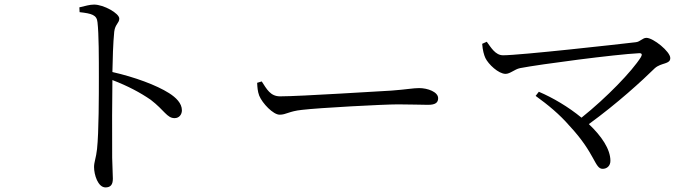

<svg xmlns="http://www.w3.org/2000/svg" viewBox="-20 -778 3040 837"><path d="M326 -746 327 -725C380 -719 402 -713 405 -681C411 -631 411 -522 411 -442C411 -366 411 -202 403 -128C399 -90 390 -72 390 -50C390 -16 407 39 440 39C462 39 472 27 472 1C472 -16 470 -46 469 -90C468 -196 469 -360 470 -429C538 -403 592 -374 637 -343C697 -297 708 -263 741 -263C762 -263 773 -280 773 -297C773 -328 747 -353 717 -372C662 -407 567 -442 470 -464C471 -518 473 -592 478 -640C482 -673 500 -677 500 -697C500 -720 432 -758 390 -758C371 -758 352 -752 326 -746Z M1121 -423 1101 -417C1102 -397 1103 -380 1110 -361C1124 -327 1171 -278 1199 -278C1228 -278 1239 -293 1296 -299C1371 -308 1652 -323 1715 -323C1776 -323 1811 -321 1846 -321C1880 -321 1890 -332 1890 -350C1890 -377 1845 -394 1807 -394C1781 -394 1753 -388 1686 -383C1640 -381 1290 -358 1201 -358C1159 -358 1143 -389 1121 -423Z M2329 -378 2315 -360C2369 -321 2420 -279 2463 -229C2576 -108 2572 -42 2607 -42C2626 -42 2641 -55 2641 -77C2641 -128 2602 -185 2547 -237C2671 -327 2779 -426 2835 -481C2864 -506 2902 -497 2902 -525C2902 -553 2828 -613 2798 -613C2781 -613 2771 -596 2752 -594C2676 -585 2247 -537 2173 -537C2139 -537 2120 -572 2102 -596L2082 -587C2084 -559 2090 -538 2096 -525C2109 -498 2153 -456 2184 -456C2204 -456 2223 -476 2247 -481C2335 -498 2663 -541 2765 -546C2778 -547 2781 -541 2774 -529C2735 -467 2625 -353 2515 -265C2458 -312 2390 -352 2329 -378Z"/></svg>

Font: Harano Aji Mincho CN
Style: Regular
Weight: 400
Foundry: Masamichi Hosoda
Version: HaranoAjiMinchoCN-Regular version 20230610;ttx 4.39.4